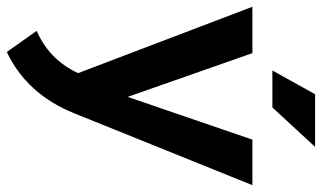

<svg xmlns="http://www.w3.org/2000/svg" viewBox="-212 -526 952 568"><g transform="rotate(90 264.0 -242.0)"><path d="M0 -512.7H137.2L266.6 -143.6L393.1 -512.7H527.8L314.9 15.1Q258.3 154.8 133.8 213.9L71.3 125.5Q157.2 87.9 196.3 2.9ZM258.8 -698.2H414.6L297.9 -571.8H188.5Z"/></g></svg>

Font: SansationBold
Style: Bold
Weight: 700
Designer: Bernd Montag
Version: Version 1.301